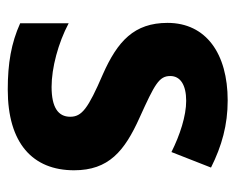

<svg xmlns="http://www.w3.org/2000/svg" viewBox="-76 -521 607 495"><g transform="rotate(90 227.5 -273.5)"><path d="M419 -161C419 -250 370 -291 283 -330C197 -369 176 -380 176 -409C176 -435 199 -450 240 -450C279 -450 328 -434 372 -412L412 -514C356 -542 302 -557 239 -557C118 -557 39 -501 39 -402C39 -316 86 -273 172 -235C260 -197 281 -181 281 -151C281 -120 257 -103 204 -103C155 -103 91 -120 40 -147V-22C91 1 143 10 211 10C349 10 419 -54 419 -161Z"/></g></svg>

Font: Noto Sans Khmer SemiCondensed
Style: Bold
Weight: 700
Width: 4
Designer: Danh Hong and the Monotype Design Team
Foundry: Monotype Imaging Inc.
Version: Version 2.004